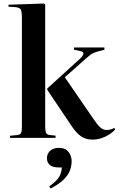

<svg xmlns="http://www.w3.org/2000/svg" viewBox="-20 -787 678 1096"><path d="M37 0V-12L77 -16Q95 -18 100 -28Q105 -38 105 -65V-687Q105 -717 100 -730Q95 -743 70 -746L28 -749L29 -760L231 -767L238 -761V-62Q238 -41 242.5 -29.5Q247 -18 266 -16L297 -13V0ZM508 10Q470 10 443 -8.5Q416 -27 387 -70L250 -274V-282L439 -454Q454 -468 456 -480Q458 -492 436 -496L402 -503L403 -516H576V-503L545 -495Q529 -491 513.5 -484.5Q498 -478 473 -455L350 -346L510 -113Q536 -74 552.5 -59.5Q569 -45 588 -45Q598 -45 609.5 -47.5Q621 -50 632 -57L638 -48Q615 -23 580 -6.5Q545 10 508 10ZM269 289 261 277Q307 244 319.5 219.5Q332 195 333 169H319Q279 169 263.5 154Q248 139 248 117Q248 90 266.5 73.5Q285 57 316 57Q353 57 371 80Q389 103 389 134Q389 157 380.5 182.5Q372 208 346.5 235Q321 262 269 289Z"/></svg>

Font: Literata 72pt SemiBold
Style: Regular
Weight: 600
Designer: Latin by Veronika Burian and Jose Scaglione. Greek by Irene Vlachou. Cyrillic by Vera Evstafieva.
Foundry: TypeTogether
Version: Version 3.002